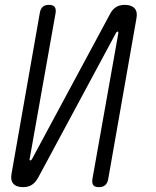

<svg xmlns="http://www.w3.org/2000/svg" viewBox="-20 -760 640 790"><path d="M541 -682 425 -22Q422 -6 412.5 2Q403 10 387 10Q370 10 364 2Q358 -6 360 -22L467 -624Q467 -627 466.5 -628.5Q466 -630 464 -630Q462 -630 460 -628.5Q458 -627 457 -624L137 -29Q126 -9 111 0.5Q96 10 75 10Q47 10 34.5 -4.5Q22 -19 28 -48L144 -708Q147 -724 156 -732Q165 -740 181 -740Q198 -740 204.5 -732Q211 -724 209 -708L102 -106Q101 -103 102 -101.5Q103 -100 105 -100Q107 -100 108.5 -101.5Q110 -103 112 -106L432 -701Q442 -721 457 -730.5Q472 -740 493 -740Q521 -740 534 -725.5Q547 -711 541 -682Z"/></svg>

Font: Maple Mono NL ExtraLight
Style: Italic
Weight: 275
Italic angle: -10°
Monospace: yes
Designer: subframe7536
Version: Version 7.000